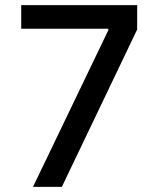

<svg xmlns="http://www.w3.org/2000/svg" viewBox="-20 -727 616 747"><path d="M401.4 -609.4V-615.2H62.5V-707H513.7V-612.3L220.7 0H108.4Z"/></svg>

Font: Pretendard GOV Medium
Style: Regular
Weight: 500
Designer: Base glyphs from Inter by Rasmus Andersson; Hangeul glyphs from Noto Sans CJK(Source Han Sans) by Jang Soo-young and Kan
Foundry: Kil Hyung-jin
Version: Version 1.309